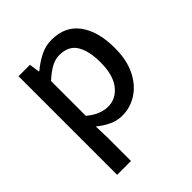

<svg xmlns="http://www.w3.org/2000/svg" viewBox="-194 -623 948 948"><g transform="rotate(-45 279.5 -149.5)"><path d="M78.1 200.2V-488.3H157.7L165.5 -434.1H169.4Q201.2 -461.4 239.5 -481Q277.8 -500.5 320.3 -500.5Q415 -500.5 464.1 -433.3Q513.2 -366.2 513.2 -250.5Q513.2 -166.5 484.1 -107.9Q455.1 -49.3 407.2 -18.6Q359.4 12.2 303.2 12.2Q269 12.2 236.6 -2.4Q204.1 -17.1 172.4 -43L174.8 40.5V200.2ZM284.2 -68.8Q339.8 -68.8 376.5 -115.5Q413.1 -162.1 413.1 -250.5Q413.1 -329.1 386 -374.5Q358.9 -419.9 293.9 -419.9Q265.1 -419.9 236.3 -404.1Q207.5 -388.2 174.8 -357.9V-115.2Q204.6 -89.8 232.7 -79.3Q260.7 -68.8 284.2 -68.8Z"/></g></svg>

Font: Varta Light SemiBold
Style: Regular
Weight: 600
Version: Version 1.004